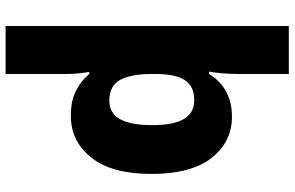

<svg xmlns="http://www.w3.org/2000/svg" viewBox="-201 -599 1040 678"><g transform="rotate(90 319.0 -260.0)"><path d="M594.2 -275.9C594.2 -368.7 575.2 -439 537.6 -487.3C500 -535.2 451.2 -559.1 392.1 -559.1C315.9 -559.1 268.1 -523.4 241.2 -478H232.9C236.8 -498 241.2 -537.1 241.2 -580.1V-759.8H71.8V240.2H241.2V20C241.2 -1.5 237.8 -35.2 233.9 -55.2H241.2C255.4 -37.6 273.9 -22.5 297.9 -9.8C321.3 3.4 351.6 9.8 389.2 9.8C449.2 9.8 498 -14.2 536.6 -62.5C575.2 -110.8 594.2 -181.6 594.2 -275.9ZM421.9 -277.8C421.9 -179.7 396 -126 335.9 -126C300.3 -126 275.4 -139.2 261.7 -165C248 -190.9 241.2 -228.5 241.2 -276.9V-292C242.7 -381.3 266.1 -425.8 334 -425.8C395 -425.8 421.9 -375.5 421.9 -277.8Z"/></g></svg>

Font: Noto Reveo Sans
Style: Regular
Weight: 800
Designer: Monotype Design Team
Foundry: Monotype Imaging Inc.
Version: Version 2.007